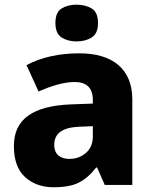

<svg xmlns="http://www.w3.org/2000/svg" viewBox="-20 -787 653 817"><path d="M305.7 -767.1C280.8 -767.1 259.8 -761.7 242.2 -751C224.6 -740.2 215.8 -719.7 215.8 -689C215.8 -659.2 224.6 -638.7 242.2 -627.4C259.8 -616.2 280.8 -610.8 305.7 -610.8C330.6 -610.8 352.1 -616.2 370.1 -627.4C388.2 -638.7 397 -659.2 397 -689C397 -719.7 388.2 -740.2 370.1 -751C352.1 -761.7 330.6 -767.1 305.7 -767.1ZM317.9 -560.1C230 -560.1 153.3 -542.5 92.8 -509.8L144 -397.9C197.3 -420.9 250.5 -438 297.9 -438C346.2 -438 375 -415 375 -361.8V-346.2L280.8 -342.8C122.6 -336.4 39.1 -281.7 39.1 -166C39.1 -106 55.2 -62 86.9 -33.2C118.7 -4.4 159.2 9.8 208 9.8C253.4 9.8 289.1 3.4 314.9 -9.8C340.8 -22.5 365.7 -43.9 389.2 -74.2H393.1L425.8 0H543V-363.8C543 -492.2 460.4 -560.1 317.9 -560.1ZM375 -250V-206.1C375 -176.8 365.2 -153.8 346.2 -136.7C326.7 -119.6 302.7 -110.8 274.9 -110.8C237.8 -110.8 210.9 -128.9 210.9 -169.9C210.9 -216.8 240.2 -245.6 324.2 -248Z"/></svg>

Font: Noto Reveo Sans
Style: Regular
Weight: 800
Designer: Monotype Design Team
Foundry: Monotype Imaging Inc.
Version: Version 2.007